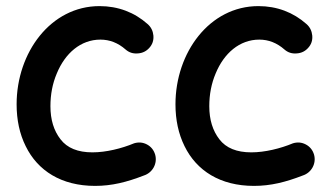

<svg xmlns="http://www.w3.org/2000/svg" viewBox="-20 -564 1086 632"><path d="M471.7 -406.7C481.9 -418 486.3 -431.6 484.9 -447.3C483.4 -462.4 477.1 -475.1 465.8 -484.9C422.4 -523.4 368.7 -543.9 307.6 -543.9C146.5 -543.9 34.7 -390.6 34.7 -220.7C34.7 -169.4 44.4 -123.5 64.5 -83C104 -2 182.1 47.9 293 47.9C348.1 47.9 397 35.6 453.6 13.7C482.4 4.4 499 -25.9 490.7 -55.2C486.3 -69.8 477.5 -81.1 463.9 -88.4C450.2 -95.7 436 -96.7 421.4 -92.3C380.4 -75.2 329.1 -62.5 284.2 -62.5C236.3 -62.5 201.2 -76.7 179.2 -105.5C157.2 -133.8 146 -169.9 146 -214.4C146 -252.9 152.8 -289.1 167 -322.3C194.3 -388.7 245.6 -433.6 310.5 -433.6C340.8 -433.6 368.7 -422.9 393.6 -400.9C404.8 -391.1 418.5 -386.7 434.1 -388.2C449.2 -389.2 461.9 -395.5 471.7 -406.7Z M994.6 -406.7C1004.9 -418 1009.3 -431.6 1007.8 -447.3C1006.3 -462.4 1000 -475.1 988.8 -484.9C945.3 -523.4 891.6 -543.9 830.6 -543.9C669.4 -543.9 557.6 -390.6 557.6 -220.7C557.6 -169.4 567.4 -123.5 587.4 -83C627 -2 705.1 47.9 815.9 47.9C871.1 47.9 919.9 35.6 976.6 13.7C1005.4 4.4 1022 -25.9 1013.7 -55.2C1009.3 -69.8 1000.5 -81.1 986.8 -88.4C973.1 -95.7 959 -96.7 944.3 -92.3C903.3 -75.2 852.1 -62.5 807.1 -62.5C759.3 -62.5 724.1 -76.7 702.1 -105.5C680.2 -133.8 668.9 -169.9 668.9 -214.4C668.9 -252.9 675.8 -289.1 689.9 -322.3C717.3 -388.7 768.6 -433.6 833.5 -433.6C863.8 -433.6 891.6 -422.9 916.5 -400.9C927.7 -391.1 941.4 -386.7 957 -388.2C972.2 -389.2 984.9 -395.5 994.6 -406.7Z"/></svg>

Font: Mikhak SemiBold
Style: Regular
Weight: 600
Designer: Amin Abedi
Version: Version 3.2